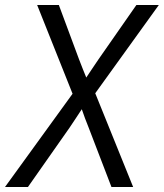

<svg xmlns="http://www.w3.org/2000/svg" viewBox="-21 -750 657 770"><path d="M-1 0 270 -374 128 -730H215L296 -512Q302 -495 311 -473.5Q320 -452 325 -439Q334 -452 348 -473.5Q362 -495 374 -512L526 -730H616L361 -376L513 0H426L335 -237Q328 -254 320 -275.5Q312 -297 307 -312Q297 -297 283 -275.5Q269 -254 258 -238L91 0Z"/></svg>

Font: JetBrains Mono NL Light
Style: Italic
Weight: 300
Italic angle: -9°
Designer: Philipp Nurullin, Konstantin Bulenkov
Foundry: JetBrains
Version: Version 2.304; ttfautohint (v1.8.4.7-5d5b)